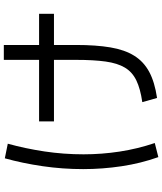

<svg xmlns="http://www.w3.org/2000/svg" viewBox="61 -882 877 1040"><g transform="rotate(-90 500.0 -362.5)"><path d="M244.8 36.9 168.5 56.2Q134.7 -38.6 119.1 -142.6Q103.5 -246.6 103.5 -350.8Q103.5 -462.7 119.4 -571.4Q135.4 -680.2 162 -775.4L241.1 -759.3Q214.9 -664.8 199.2 -560.8Q183.6 -456.8 183.6 -348.9Q183.6 -250.8 198.4 -153.8Q213.2 -56.7 244.8 36.9ZM944.7 -589.8V-509.2H362.1V-589.8ZM488.9 49.2 466.2 -30.7Q539.1 -41.2 584.2 -63.1Q629.4 -85 653.3 -125.1Q677.2 -165.2 686.2 -229.6Q695.2 -294 695.2 -389.6V-780.8H775.9V-389.6Q775.9 -281.3 762.8 -203.6Q749.7 -125.9 717.7 -74.6Q685.8 -23.2 630.3 6.7Q574.7 36.6 488.9 49.2Z"/></g></svg>

Font: Murecho Thin
Style: Regular
Weight: 100
Designer: Neil Summerour
Foundry: Positype
Version: Version 1.010